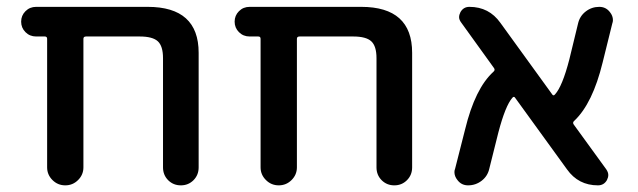

<svg xmlns="http://www.w3.org/2000/svg" viewBox="-20 -565 1870 563"><path d="M458 -394.5Q458 -429.7 442.9 -443.8Q427.7 -458 389.6 -458H232.4Q224.6 -458 224.6 -451.2V-74.2Q224.6 -52.7 209 -37.1Q193.4 -21.5 171.4 -21.5Q149.4 -21.5 133.8 -37.1Q118.2 -52.7 118.2 -74.2V-451.2Q118.2 -458 111.3 -458H85.9Q67.4 -458 54.7 -470.7Q42 -483.4 42 -501.5Q42 -519.5 54.7 -532.2Q67.4 -544.9 85.9 -544.9H413.1Q562.5 -544.9 562.5 -410.2V-74.2Q562.5 -51.8 547.4 -36.6Q532.2 -21.5 510.3 -21.5Q488.3 -21.5 473.1 -36.6Q458 -51.8 458 -74.2Z M1084 -394.5Q1084 -429.7 1068.8 -443.8Q1053.7 -458 1015.6 -458H858.4Q850.6 -458 850.6 -451.2V-74.2Q850.6 -52.7 835 -37.1Q819.3 -21.5 797.4 -21.5Q775.4 -21.5 759.8 -37.1Q744.1 -52.7 744.1 -74.2V-451.2Q744.1 -458 737.3 -458H711.9Q693.4 -458 680.7 -470.7Q668 -483.4 668 -501.5Q668 -519.5 680.7 -532.2Q693.4 -544.9 711.9 -544.9H1039.1Q1188.5 -544.9 1188.5 -410.2V-74.2Q1188.5 -51.8 1173.3 -36.6Q1158.2 -21.5 1136.2 -21.5Q1114.3 -21.5 1099.1 -36.6Q1084 -51.8 1084 -74.2Z M1757.8 -68.4Q1763.7 -59.6 1763.7 -51.8Q1763.7 -44.9 1759.8 -37.1Q1751 -21.5 1733.4 -21.5Q1675.8 -21.5 1642.6 -68.4L1491.2 -277.3Q1487.3 -284.2 1482.4 -278.3Q1461.9 -254.9 1441.4 -176.8L1415 -71.3Q1410.2 -48.8 1392.6 -35.2Q1375 -21.5 1352.5 -21.5Q1333 -21.5 1321.3 -37.1Q1312.5 -47.9 1312.5 -60.5Q1312.5 -65.4 1314.5 -70.3L1343.8 -185.5Q1373 -305.7 1426.8 -354.5Q1432.6 -359.4 1428.7 -365.2L1333 -498Q1326.2 -506.8 1326.2 -514.6Q1326.2 -521.5 1330.1 -529.3Q1338.9 -544.9 1356.4 -544.9Q1414.1 -544.9 1447.3 -498L1598.6 -289.1Q1602.5 -282.2 1607.4 -288.1Q1628.9 -311.5 1649.4 -390.6L1674.8 -495.1Q1679.7 -517.6 1697.3 -531.2Q1714.8 -544.9 1737.3 -544.9Q1756.8 -544.9 1768.6 -529.3Q1777.3 -518.6 1777.3 -505.9Q1777.3 -501 1775.4 -496.1L1747.1 -381.8Q1717.8 -261.7 1664.1 -210.9Q1658.2 -206.1 1662.1 -200.2Z"/></svg>

Font: Gen Jyuu Gothic Medium
Style: Regular
Weight: 500
Designer: [Source Han Sans]
Ryoko NISHIZUKA  (kana & ideographs); Paul D. Hunt (Latin, Greek & Cyrillic); Wenlong ZHANG  (bopomofo
Version: Version 1.002.20150607